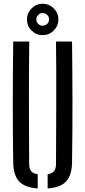

<svg xmlns="http://www.w3.org/2000/svg" viewBox="-20 -1028 468 1054"><path d="M52.5 -137Q50 -304 50.2 -468.5Q50.5 -633 52.5 -800H140.5Q138.5 -633 138.8 -464.5Q139 -296 140 -129Q140 -102.5 150.5 -89Q161 -75.5 187 -71.5V6.5Q116 1.5 84.8 -32.2Q53.5 -66 52.5 -137ZM241.5 6.5V-71.5Q267 -75.5 277.2 -89.2Q287.5 -103 287.5 -129Q288 -296 288.8 -464.5Q289.5 -633 287.5 -800H375.5Q377.5 -633 377.8 -468.5Q378 -304 375.5 -137Q374.5 -66 343.2 -32.2Q312 1.5 241.5 6.5ZM214 -835Q179 -835 153.5 -860.2Q128 -885.5 128 -921.5Q128 -956.5 153.5 -982Q179 -1007.5 214 -1007.5Q249.5 -1007.5 275 -982Q300.5 -956.5 300.5 -921.5Q300.5 -885.5 274.8 -860.2Q249 -835 214 -835ZM214 -887Q228.5 -887 239 -897Q249.5 -907 249.5 -921.5Q249.5 -936 239 -946.2Q228.5 -956.5 214 -956.5Q200.5 -956.5 190 -946.2Q179.5 -936 179.5 -921.5Q179.5 -907 189.5 -897Q199.5 -887 214 -887Z"/></svg>

Font: Big Shoulders Stencil Text Medium
Style: Regular
Weight: 500
Designer: Patric King
Foundry: XO Type Co
Version: Version 1.000